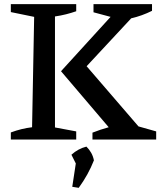

<svg xmlns="http://www.w3.org/2000/svg" viewBox="-20 -670 787 922"><path d="M32 0V-34Q59 -44 84 -50Q109 -56 134 -59L144 -589L32 -612V-650H346V-616Q323 -608 297.5 -601.5Q272 -595 244 -591V-58L346 -39V0ZM424 0V-33Q462 -48 502 -59L273 -328L511 -589L429 -611V-650H710V-618Q662 -594 610 -582L396 -352L645 -63L730 -39V0ZM327 227 344 115 323 73Q355 44 395 34Q409 48 418 64Q427 80 431 100Q404 169 358 232Z"/></svg>

Font: Piazzolla SC Medium
Style: Regular
Weight: 500
Designer: Juan Pablo del Peral
Foundry: Huerta Tipografica
Version: Version 1.330